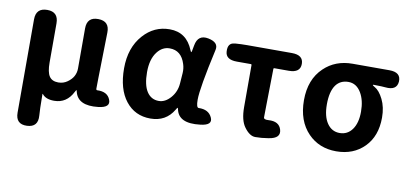

<svg xmlns="http://www.w3.org/2000/svg" viewBox="-71 -807 2623 1237"><g transform="rotate(10 1240.0 -188.0)"><path d="M153 198Q79 201 79 125V-485Q79 -560 153 -560Q226 -560 226 -485V-229Q226 -166 244 -139Q262 -112 303 -112Q336 -112 362 -130.5Q388 -149 400 -171Q413 -195 413 -222V-485Q413 -560 487 -559Q561 -558 559 -483L553 -190Q552 -153 552 -116Q552 -106 559 -106Q626 -109 645 -60Q665 -10 584 -1Q452 14 431 -74Q429 -84 427.5 -84Q426 -84 419 -71Q379 9 297 9Q242 9 219 -21Q216 -25 216 -20Q217 88 220 119Q226 195 153 198Z M1093 -76Q1091 -85 1089 -85Q1087 -85 1079 -71Q1029 14 927.5 14Q826 14 765.5 -63Q705 -140 705 -275.5Q705 -411 780 -495Q850 -574 952 -574Q1062 -574 1106 -465Q1111 -453 1113 -453Q1115 -453 1117 -462L1124 -499Q1137 -573 1207 -559Q1276 -545 1265 -495Q1207 -234 1207 -159Q1207 -106 1223 -107Q1288 -109 1310 -61Q1333 -12 1251 -3Q1111 14 1093 -76ZM961 -107Q1003 -107 1038 -147Q1073 -187 1077 -242L1082 -311Q1084 -341 1075 -369Q1049 -453 973 -453Q925 -453 892 -410Q855 -362 855 -277.5Q855 -193 883 -150Q911 -107 961 -107Z M1696 7Q1655 14 1614 14Q1577 14 1542 -34Q1510 -77 1510 -164V-439Q1510 -444 1505 -444H1413Q1339 -444 1337 -498Q1334 -553 1378 -556L1382 -557Q1421 -560 1461 -560H1753Q1828 -560 1828 -502Q1828 -444 1753 -444H1658Q1653 -444 1653 -439L1649 -195Q1648 -158 1648 -121Q1648 -106 1679 -108Q1749 -113 1764 -60Q1779 -6 1702 6Z M1959 -60Q1882 -139 1882 -275Q1882 -411 1964 -489Q2038 -560 2150 -560H2391Q2467 -560 2464 -499Q2460 -439 2384 -447Q2371 -449 2307 -450Q2302 -450 2302 -447.5Q2302 -445 2316 -437Q2347 -420 2372 -369.5Q2397 -319 2397 -251Q2397 -129 2326 -57.5Q2255 14 2143 14Q2031 14 1959 -60ZM2228 -388Q2197 -440 2144.5 -440Q2092 -440 2063 -401Q2032 -358 2032 -274Q2032 -195 2062.5 -150.5Q2093 -106 2144.5 -106Q2196 -106 2226.5 -148.5Q2257 -191 2257 -265Q2257 -339 2228 -388Z"/></g></svg>

Font: Resource Han Rounded KR
Style: Bold
Weight: 700
Designer: Cyano Hao (round all glyphs); Ryoko NISHIZUKA 西塚涼子 (kana, bopomofo & ideographs); Paul D. Hunt (Latin, Greek & Cyrillic)
Foundry: Cyano Hao
Version: 0.990